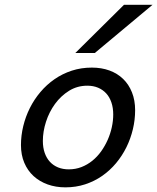

<svg xmlns="http://www.w3.org/2000/svg" viewBox="-20 -786 670 818"><path d="M352.1 -420.9Q309.1 -420.9 274.2 -399.2Q239.3 -377.4 214.4 -343.3Q189.5 -309.1 176 -267.3Q162.6 -225.6 162.6 -185.5Q162.6 -157.2 170.4 -134.8Q178.2 -112.3 192.6 -96.7Q207 -81.1 227.3 -72.8Q247.6 -64.5 272.9 -64.5Q301.8 -64.5 326.9 -74.2Q352.1 -84 373.3 -101.1Q394.5 -118.2 410.9 -141.1Q427.2 -164.1 438.7 -189.9Q450.2 -215.8 456.3 -243.7Q462.4 -271.5 462.4 -298.3Q462.4 -326.7 454.6 -349.6Q446.8 -372.6 432.4 -388.2Q418 -403.8 397.7 -412.4Q377.4 -420.9 352.1 -420.9ZM69.3 -168Q69.3 -208.5 79.1 -248.8Q88.9 -289.1 107.2 -325.7Q125.5 -362.3 152.1 -393.8Q178.7 -425.3 212.2 -448.5Q245.6 -471.7 285.6 -484.9Q325.7 -498 371.6 -498Q412.6 -498 446.5 -485.6Q480.5 -473.1 504.6 -449.7Q528.8 -426.3 542.2 -392.6Q555.7 -358.9 555.7 -316.4Q555.7 -275.4 546.1 -235.4Q536.6 -195.3 518.6 -158.7Q500.5 -122.1 474.4 -90.8Q448.2 -59.6 415.3 -36.6Q382.3 -13.7 342.8 -0.7Q303.2 12.2 258.8 12.2Q217.8 12.2 183.1 -0.2Q148.4 -12.7 123 -35.9Q97.7 -59.1 83.5 -92.5Q69.3 -126 69.3 -168ZM629.9 -765.6 383.8 -560.1H300.8L508.3 -765.6Z"/></svg>

Font: Andika New Basic
Style: Italic
Weight: 400
Italic angle: -14°
Designer: Victor Gaultney, Annie Olsen, Julie Remington, Don Collingsworth, Eric Hays
Foundry: SIL International
Version: Version 5.500